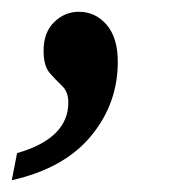

<svg xmlns="http://www.w3.org/2000/svg" viewBox="-40 -158 298 326"><path d="M-11 102Q76 77 76 16Q76 -2 65.5 -12Q55 -22 44.5 -34Q34 -46 34 -72Q34 -103 52 -120.5Q70 -138 94 -138Q122 -138 141 -116Q160 -94 160 -53Q160 18 114.5 73Q69 128 -20 148Z"/></svg>

Font: Noto Serif ExtraCondensed SemiBold
Style: Italic
Weight: 600
Width: 2
Italic angle: -12°
Designer: Monotype Design Team
Foundry: Monotype Imaging Inc.
Version: Version 2.013